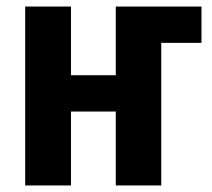

<svg xmlns="http://www.w3.org/2000/svg" viewBox="-20 -567 647 587"><path d="M57 0V-547H197V-337H334V-547H596V-436H473V0H334V-226H197V0Z"/></svg>

Font: Noto Sans Display Condensed
Style: Bold
Weight: 700
Width: 3
Designer: Monotype Design Team
Foundry: Monotype Imaging Inc.
Version: Version 2.003